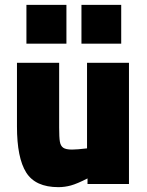

<svg xmlns="http://www.w3.org/2000/svg" viewBox="-20 -759 608 792"><path d="M50 0ZM50 -237V-500H224V-233Q224 -192 227 -174.5Q230 -157 241 -149.5Q252 -142 277 -142Q298 -142 339 -147V-500H512V0H341V-23Q298 -1 272.5 6Q247 13 221 13Q126 13 88 -47.5Q50 -108 50 -237ZM89 -739H254V-579H89ZM316 -739H480V-579H316Z"/></svg>

Font: Cairo Black
Style: Regular
Weight: 900
Designer: Mohamed Gaber, the designers of Titillium
Foundry: Kief Type Foundry
Version: Version 2.009; ttfautohint (v1.5.33-1714) -l 8 -r 50 -G 200 